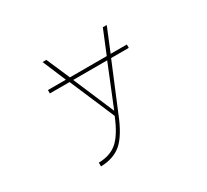

<svg xmlns="http://www.w3.org/2000/svg" viewBox="-148 -772 1296 1204"><g transform="rotate(-30 500.0 -170.0)"><path d="M266.6 177.7Q348.6 176.8 400.4 132.8Q452.1 88.9 499 -25.4V-27.3L360.4 -351.6H217.8V-376H347.7L276.4 -544.9H303.7L377 -376H643.6L712.9 -544.9H741.2L671.9 -376H789.1V-351.6H661.1L526.4 -27.3Q475.6 102.5 416 154.3Q358.4 203.1 266.6 205.1ZM512.7 -55.7 632.8 -351.6H386.7Z"/></g></svg>

Font: Mgen+ 1mn thin
Style: Regular
Weight: 100
Designer: [Source Han Sans]
Ryoko NISHIZUKA  (kana & ideographs); Paul D. Hunt (Latin, Greek & Cyrillic); Wenlong ZHANG  (bopomofo
Version: Version 1.059.20150602